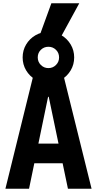

<svg xmlns="http://www.w3.org/2000/svg" viewBox="-20 -1150 590 1170"><path d="M13 0 193 -730H357L538 0H394L277 -560H273L157 0ZM125 -155V-275H425V-155ZM275 -644Q232 -644 196 -665Q160 -686 139 -721.5Q118 -757 118 -800Q118 -843 139 -878.5Q160 -914 196 -935Q232 -956 275 -956Q319 -956 354.5 -935Q390 -914 411 -878.5Q432 -843 432 -800Q432 -757 411 -721.5Q390 -686 354.5 -665Q319 -644 275 -644ZM275 -735Q302 -735 321 -754Q340 -773 340 -800Q340 -828 321 -846.5Q302 -865 275 -865Q248 -865 229 -846.5Q210 -828 210 -800Q210 -773 229 -754Q248 -735 275 -735ZM343 -910H213L293 -1130H463Z"/></svg>

Font: M PLUS Code Latin SemiExpanded
Style: Bold
Weight: 700
Width: 6
Designer: Coji Morishita
Foundry: UNDERFOREST DESIGN
Version: Version 1.002; ttfautohint (v1.8.3)